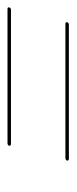

<svg xmlns="http://www.w3.org/2000/svg" viewBox="130 -592 200 499"><g transform="rotate(-90 229.5 -343.0)"><path d="M99.5 -418.5Q100 -420.5 102 -421.8Q104 -423 106.5 -423H455Q457.5 -423 458.8 -421.8Q460 -420.5 459 -418.5Q459 -416.5 457 -415.2Q455 -414 453 -414H104Q102 -414 100.8 -415.2Q99.5 -416.5 99.5 -418.5ZM61 -268Q61.5 -270 63.5 -271.2Q65.5 -272.5 68 -272.5H416.5Q419 -272.5 420.2 -271.2Q421.5 -270 420.5 -268Q420.5 -266 418.5 -264.8Q416.5 -263.5 414.5 -263.5H65.5Q63.5 -263.5 62.2 -264.8Q61 -266 61 -268Z"/></g></svg>

Font: Fraunces 120pt SemiBold
Style: Italic
Weight: 600
Italic angle: -16°
Version: Version 1.000;[b76b70a41]